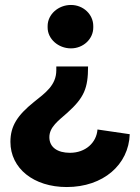

<svg xmlns="http://www.w3.org/2000/svg" viewBox="-20 -551 566 774"><path d="M266 -356C316 -356 356 -394 356 -440V-446C356 -493 316 -531 266 -531C215 -531 172 -493 172 -446V-440C172 -394 215 -356 266 -356ZM249 203C396 203 499 113 503 -10L373 -29C369 24 325 65 262 65C212 65 179 43 179 2C179 -39 216 -65 251 -96C319 -157 335 -195 335 -283H207V-268C207 -207 162 -176 117 -140C50 -86 22 -43 22 21C22 128 116 203 249 203Z"/></svg>

Font: Fixel Text Bold
Style: Bold
Weight: 700
Width: 4
Designer: AlfaBravo + MacPaw
Foundry: Kyrylo Tkachov, Marchela Mozhyna, Serhii Makarenko, Maria Weinstein, Zakhar Kryvoshyya
Version: Version 1.211